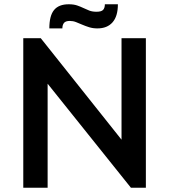

<svg xmlns="http://www.w3.org/2000/svg" viewBox="-20 -879 792 899"><path d="M89 -700H171L549 -225V-700H663V0H593L203 -487V0H89ZM436 -746Q415 -746 397.5 -751.5Q380 -757 365 -763.5Q350 -770 336 -775.5Q322 -781 307 -781Q287 -781 279.5 -771.5Q272 -762 272 -746H211Q211 -805 233 -832Q255 -859 302 -859Q325 -859 341 -853.5Q357 -848 370.5 -841.5Q384 -835 398 -829.5Q412 -824 432 -824Q455 -824 463 -833Q471 -842 471 -859H532Q532 -803 507 -774.5Q482 -746 436 -746Z"/></svg>

Font: Tilda Sans Semibold
Style: Regular
Weight: 600
Designer: ParaType Ltd
Foundry: ParaType Ltd
Version: Version 1.009